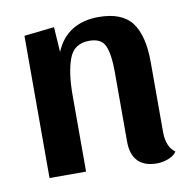

<svg xmlns="http://www.w3.org/2000/svg" viewBox="-66 -596 677 678"><g transform="rotate(-10 272.0 -257.5)"><path d="M175 -432Q195 -481 234.5 -505.5Q274 -530 329 -530Q414 -530 449 -483Q484 -436 484 -342V-91Q484 -37 515 -15Q506 -1 485.5 7Q465 15 444 15Q399 15 376 -9Q353 -33 353 -79V-331Q353 -391 340 -422Q327 -453 283 -453Q228 -453 210 -403.5Q192 -354 192 -275V0H61V-510L169 -522Z"/></g></svg>

Font: Sansita Medium
Style: Regular
Weight: 500
Designer: Pablo Cosgaya
Foundry: Omnibus-Type
Version: Version 1.006